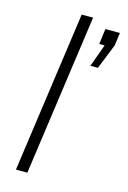

<svg xmlns="http://www.w3.org/2000/svg" viewBox="-112 -775 551 829"><g transform="rotate(15 163.5 -360.0)"><path d="M46 0H97L198 -720H147ZM240 -516H274L319 -628L327 -686H262L253 -617H277C277 -617 241 -516 240 -516Z"/></g></svg>

Font: Chivo Light
Style: Italic
Weight: 300
Italic angle: -8°
Designer: Hector Gatti
Foundry: Omnibus-Type
Version: Version 1.003;PS 001.003;hotconv 1.0.70;makeotf.lib2.5.58329